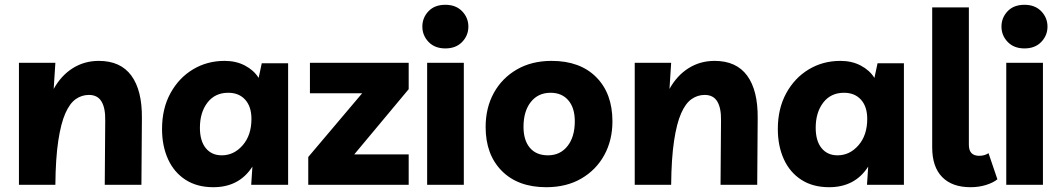

<svg xmlns="http://www.w3.org/2000/svg" viewBox="-20 -771 4429 801"><path d="M59 0V-509H211L204 -400Q235 -456 283.5 -486.5Q332 -517 392 -517Q483 -517 528 -455.5Q573 -394 572 -279L570 0H417L419 -268Q420 -320 403.5 -347.5Q387 -375 351 -375Q321 -375 296 -357.5Q271 -340 252.5 -298Q234 -256 223 -183Q212 -110 211 0Z M1182 -507V0H1028L1033 -76Q978 10 870 10Q802 10 754 -21Q706 -52 681 -107Q656 -162 656 -233Q656 -318 691 -382Q726 -446 785 -481.5Q844 -517 917 -517Q965 -517 1002 -497.5Q1039 -478 1059 -446L1072 -507ZM932 -384Q877 -384 845.5 -343Q814 -302 814 -238Q814 -183 838.5 -153Q863 -123 905 -123Q956 -123 992.5 -165Q1029 -207 1029 -275Q1029 -326 1003 -355Q977 -384 932 -384Z M1266 0V-116L1491 -382H1273V-509H1685V-399L1458 -127H1685V0Z M1915 -509V0H1762V-509ZM1838 -569Q1794 -569 1768 -596Q1742 -623 1742 -660Q1742 -697 1767.5 -724Q1793 -751 1838 -751Q1882 -751 1908 -724Q1934 -697 1934 -660Q1934 -623 1908 -596Q1882 -569 1838 -569Z M2281 -517Q2400 -517 2467.5 -449Q2535 -381 2535 -265Q2535 -186 2501 -124Q2467 -62 2405 -26Q2343 10 2259 10Q2141 10 2073.5 -58Q2006 -126 2006 -241Q2006 -321 2040 -383Q2074 -445 2136 -481Q2198 -517 2281 -517ZM2266 -123Q2317 -123 2347.5 -161.5Q2378 -200 2378 -265Q2378 -321 2351 -352.5Q2324 -384 2277 -384Q2225 -384 2194.5 -345.5Q2164 -307 2164 -242Q2164 -186 2190.5 -154.5Q2217 -123 2266 -123Z M2628 0V-509H2780L2773 -400Q2804 -456 2852.5 -486.5Q2901 -517 2961 -517Q3052 -517 3097 -455.5Q3142 -394 3141 -279L3139 0H2986L2988 -268Q2989 -320 2972.5 -347.5Q2956 -375 2920 -375Q2890 -375 2865 -357.5Q2840 -340 2821.5 -298Q2803 -256 2792 -183Q2781 -110 2780 0Z M3751 -507V0H3597L3602 -76Q3547 10 3439 10Q3371 10 3323 -21Q3275 -52 3250 -107Q3225 -162 3225 -233Q3225 -318 3260 -382Q3295 -446 3354 -481.5Q3413 -517 3486 -517Q3534 -517 3571 -497.5Q3608 -478 3628 -446L3641 -507ZM3501 -384Q3446 -384 3414.5 -343Q3383 -302 3383 -238Q3383 -183 3407.5 -153Q3432 -123 3474 -123Q3525 -123 3561.5 -165Q3598 -207 3598 -275Q3598 -326 3572 -355Q3546 -384 3501 -384Z M4029 10Q3952 10 3910.5 -32.5Q3869 -75 3869 -156V-740H4022V-167Q4022 -121 4065 -121Q4088 -121 4104 -132L4141 -23Q4124 -9 4094 0.5Q4064 10 4029 10Z M4331 -509V0H4178V-509ZM4254 -569Q4210 -569 4184 -596Q4158 -623 4158 -660Q4158 -697 4183.5 -724Q4209 -751 4254 -751Q4298 -751 4324 -724Q4350 -697 4350 -660Q4350 -623 4324 -596Q4298 -569 4254 -569Z"/></svg>

Font: Livvic
Style: Bold
Weight: 700
Designer: Jacques Le Bailly, Baron von Fonthausen
Version: Version 1.001; ttfautohint (v1.8.2)